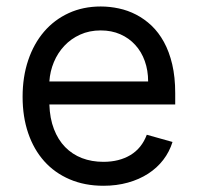

<svg xmlns="http://www.w3.org/2000/svg" viewBox="-20 -573 622 604"><path d="M305.4 11.4Q246.4 11.4 199.2 -8.9Q152 -29.1 119.1 -65.9Q86.3 -102.6 68.7 -154.1Q51.1 -205.6 51.1 -268.5Q51.1 -331.3 68.7 -383.5Q86.3 -435.7 118.6 -473.4Q150.9 -511 196.2 -531.8Q241.5 -552.6 296.9 -552.6Q325.3 -552.6 353.7 -546.5Q382.1 -540.5 408.2 -527Q434.3 -513.5 456.7 -492.4Q479 -471.2 495.7 -440.9Q512.4 -410.5 521.8 -370.6Q531.2 -330.6 531.2 -279.8V-244.3H135.3Q136.7 -200.6 149.7 -166.9Q162.6 -133.2 185 -110.3Q207.4 -87.4 237.9 -75.6Q268.5 -63.9 305.4 -63.9Q354.8 -63.9 390.3 -85.2Q425.8 -106.5 441.8 -149.1L522.7 -126.4Q513.1 -95.5 493.6 -70.1Q474.1 -44.7 446 -26.6Q418 -8.5 382.5 1.4Q346.9 11.4 305.4 11.4ZM446 -316.8Q446 -351.6 435.5 -380.9Q425.1 -410.2 405.5 -431.6Q386 -453.1 358.5 -465.2Q331 -477.3 296.9 -477.3Q261 -477.3 232.1 -464.1Q203.1 -451 182.4 -428.8Q161.6 -406.6 149.5 -377.7Q137.4 -348.7 135.3 -316.8Z"/></svg>

Font: Fast_Sans-Dotted
Style: Regular
Weight: 400
Version: Version 3.018